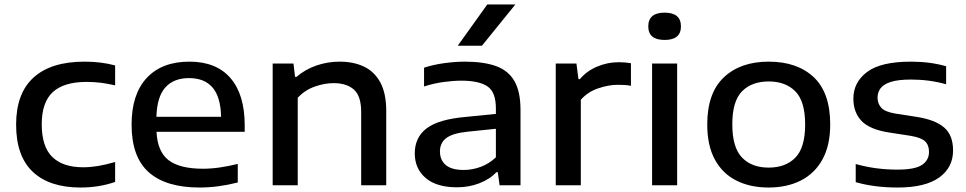

<svg xmlns="http://www.w3.org/2000/svg" viewBox="-20 -828 4319 858"><path d="M340 10Q201 10 126.5 -60.2Q52 -130.5 52 -271Q52 -411 130.2 -481.8Q208.5 -552.5 357.5 -552.5Q433.5 -552.5 494.5 -535.5V-446.5Q462.5 -454 432 -458Q401.5 -462 367 -462Q265.5 -462 216 -416.5Q166.5 -371 166.5 -272.5Q166.5 -172.5 213.8 -126.5Q261 -80.5 351.5 -80.5Q383.5 -80.5 417 -86Q450.5 -91.5 494.5 -104V-15Q460.5 -3 421.2 3.5Q382 10 340 10Z M872 10Q721.5 10 644.8 -58.2Q568 -126.5 568 -271Q568 -407 635.8 -479.8Q703.5 -552.5 826.5 -552.5Q946.5 -552.5 1010 -479Q1073.5 -405.5 1073.5 -268V-239H679.5Q683.5 -151 733 -112.5Q782.5 -74 887.5 -74Q923.5 -74 963 -79.8Q1002.5 -85.5 1042.5 -95.5V-12.5Q996.5 -1 954.5 4.5Q912.5 10 872 10ZM825 -479Q756 -479 718.8 -437.2Q681.5 -395.5 679 -306H968Q966 -395 929.8 -437Q893.5 -479 825 -479Z M1198.5 0V-544H1291.5L1298.5 -484.5H1305Q1343 -517.5 1393.2 -535Q1443.5 -552.5 1498 -552.5Q1560 -552.5 1606.8 -530.2Q1653.5 -508 1679.8 -459.2Q1706 -410.5 1706 -332V0H1594V-327.5Q1594 -399 1561.5 -427.8Q1529 -456.5 1471 -456.5Q1430.5 -456.5 1387 -441.2Q1343.5 -426 1310.5 -391.5V0Z M2022.5 9Q1930.5 9 1882 -32.8Q1833.5 -74.5 1833.5 -142.5Q1833.5 -214.5 1887 -254.8Q1940.5 -295 2061 -305.5L2196 -319V-344Q2196 -416.5 2158.2 -442Q2120.5 -467.5 2041.5 -467.5Q2006.5 -467.5 1962 -461.5Q1917.5 -455.5 1875 -441.5V-525.5Q1916 -539 1965.2 -545.8Q2014.5 -552.5 2057.5 -552.5Q2141 -552.5 2196.2 -532.8Q2251.5 -513 2278.8 -465.8Q2306 -418.5 2306 -336.5V0H2212.5L2204.5 -58.5H2198.5Q2168 -26.5 2121.5 -8.8Q2075 9 2022.5 9ZM1946 -151.5Q1946 -113 1971.8 -90.8Q1997.5 -68.5 2052.5 -68.5Q2091 -68.5 2128.5 -82.5Q2166 -96.5 2196 -125V-252.5L2069.5 -239.5Q2002 -232.5 1974 -210.8Q1946 -189 1946 -151.5ZM2025.5 -623.5 2157.5 -808H2283L2133.5 -623.5Z M2463.5 0V-544H2556L2565 -474.5H2571.5Q2601.5 -510.5 2648 -530.2Q2694.5 -550 2745 -550Q2774 -550 2799.5 -545.5V-444.5Q2785.5 -447.5 2770 -448.2Q2754.5 -449 2739.5 -449Q2700 -449 2653.2 -433.2Q2606.5 -417.5 2575.5 -382V0Z M2894 0V-544H3006V0ZM2950 -649.5Q2877 -649.5 2877 -710Q2877 -771.5 2950 -771.5Q3023 -771.5 3023 -710Q3023 -649.5 2950 -649.5Z M3415 10Q3332.5 10 3270.8 -21Q3209 -52 3174.8 -114.5Q3140.5 -177 3140.5 -272Q3140.5 -412.5 3214.8 -482.5Q3289 -552.5 3415 -552.5Q3542.5 -552.5 3616.2 -483.2Q3690 -414 3690 -272Q3690 -178.5 3655.5 -115.8Q3621 -53 3559 -21.5Q3497 10 3415 10ZM3415 -79Q3490.5 -79 3534.2 -123.5Q3578 -168 3578 -271.5Q3578 -375.5 3534.2 -419.8Q3490.5 -464 3415 -464Q3339.5 -464 3296 -420Q3252.5 -376 3252.5 -272.5Q3252.5 -168.5 3296 -123.8Q3339.5 -79 3415 -79Z M3990.5 10Q3939.5 10 3892.5 4Q3845.5 -2 3804 -14V-95Q3850.5 -82 3896.8 -76Q3943 -70 3990.5 -70Q4068.5 -70 4100 -91Q4131.5 -112 4131.5 -149Q4131.5 -179.5 4114.2 -196.2Q4097 -213 4049.5 -221L3952.5 -236Q3866 -249.5 3829.8 -287.8Q3793.5 -326 3793.5 -387.5Q3793.5 -460 3854.5 -506.2Q3915.5 -552.5 4051 -552.5Q4136.5 -552.5 4208 -532V-451.5Q4133 -472.5 4051.5 -472.5Q3993 -472.5 3960.2 -461.8Q3927.5 -451 3914.5 -432.8Q3901.5 -414.5 3901.5 -392Q3901.5 -366 3917.5 -347.2Q3933.5 -328.5 3981 -320.5L4077.5 -305.5Q4159.5 -292.5 4199.2 -258.2Q4239 -224 4239 -155.5Q4239 -79.5 4177 -34.8Q4115 10 3990.5 10Z"/></svg>

Font: Encode Sans Expanded Expanded Medium
Style: Regular
Weight: 500
Width: 7
Designer: Multiple Designers
Foundry: Impallari Type
Version: Version 3.000; ttfautohint (v1.8.3) -l 8 -r 50 -G 200 -x 14 